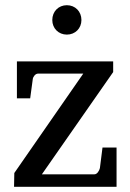

<svg xmlns="http://www.w3.org/2000/svg" viewBox="-20 -718 501 738"><path d="M34 0H428V-151H374L364 -72C362 -63 354 -48 343 -48H141L415 -441V-482H45V-340H96L106 -414C107 -423 116 -435 126 -435H300L35 -53ZM237 -698C205 -698 181 -674 181 -641C181 -609 205 -585 237 -585C269 -585 293 -609 293 -641C293 -674 269 -698 237 -698Z"/></svg>

Font: Veleka
Style: Regular
Weight: 400
Designer: Stefan Peev, Context Ltd, 2016; SIL International, 1997-2014.
Foundry: Stefan Peev, Context Ltd, 2016
Version: Version 1.000